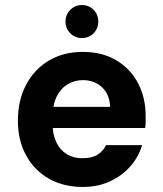

<svg xmlns="http://www.w3.org/2000/svg" viewBox="-20 -730 645 762"><path d="M309 12Q232 12 174 -21Q116 -54 83.5 -113.5Q51 -173 51 -251Q51 -331 83 -392.5Q115 -454 173 -489Q231 -524 309 -524Q385 -524 441 -491Q497 -458 527.5 -400.5Q558 -343 558 -270Q558 -260 558 -247.5Q558 -235 556 -222H151V-306H417Q415 -355 385 -383.5Q355 -412 309 -412Q276 -412 248.5 -395.5Q221 -379 205 -347Q189 -315 189 -266V-236Q189 -196 203.5 -165.5Q218 -135 244.5 -118.5Q271 -102 307 -102Q345 -102 367 -116Q389 -130 401 -154H544Q530 -107 497 -69.5Q464 -32 416 -10Q368 12 309 12ZM305 -579Q278 -579 259 -598Q240 -617 240 -644Q240 -672 259 -691Q278 -710 305 -710Q333 -710 351.5 -691Q370 -672 370 -644Q370 -617 351.5 -598Q333 -579 305 -579Z"/></svg>

Font: DM Sans 12pt ExtraBold
Style: Regular
Weight: 800
Version: Version 4.004;gftools[0.9.30]